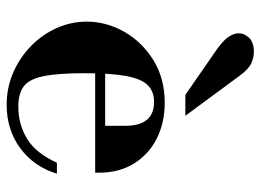

<svg xmlns="http://www.w3.org/2000/svg" viewBox="-123 -647 783 577"><g transform="rotate(90 268.5 -358.5)"><path d="M295 13Q243 13 197.5 -7Q152 -27 117.5 -61Q83 -95 64 -138Q45 -181 45 -228Q45 -286 75 -339.5Q105 -393 160 -427.5Q215 -462 289 -462Q349 -462 396.5 -438Q444 -414 471.5 -369.5Q499 -325 499 -264V-253H152V-283H358V-344Q358 -430 286 -430Q255 -430 236 -411Q217 -392 208.5 -346.5Q200 -301 200 -222Q200 -141 209 -97.5Q218 -54 240 -38Q262 -22 300 -22Q353 -22 396.5 -48Q440 -74 469 -138H502Q481 -69 425.5 -28Q370 13 295 13ZM265 -524 128 -619Q100 -639 90 -655Q80 -671 80 -684Q80 -702 94 -716Q108 -730 136 -730Q153 -730 170.5 -722Q188 -714 207 -688L328 -524Z"/></g></svg>

Font: Libre Bodoni
Style: Regular
Weight: 400
Designer: Pablo Impallari, Rodrigo Fuenzalida
Foundry: Impallari Type
Version: Version 2.005;gftools[0.9.23]